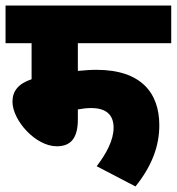

<svg xmlns="http://www.w3.org/2000/svg" viewBox="-20 -642 638 693"><path d="M261 -486H598V-622H0V-486H94V-356C46 -340 25 -313 25 -275C25 -208 108 -114 185 -114C236 -114 261 -144 261 -211V-247C277 -250 293 -252 309 -252C365 -252 390 -226 390 -181C390 -136 364 -88 329 -42L469 31C530 -45 555 -117 555 -190C555 -306 490 -390 328 -390C305 -390 283 -388 261 -386Z"/></svg>

Font: Noto Sans Devanagari SemiCondensed Black
Style: Regular
Weight: 900
Width: 4
Designer: Jelle Bosma - Monotype Design Team
Foundry: Monotype Imaging Inc.
Version: Version 2.004